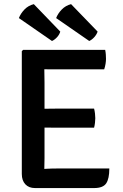

<svg xmlns="http://www.w3.org/2000/svg" viewBox="-20 -930 607 951"><path d="M88 -676.5 94.5 -683H199.5V-589Q199.5 -568 200 -554.2Q200.5 -540.5 200.5 -520V-147Q200.5 -133 200 -120.8Q199.5 -108.5 199.5 -93.5V1.5H153.5Q123 1.5 105.5 -17.2Q88 -36 88 -68.5ZM446 -392Q449 -381 450.5 -367.5Q452 -354 452 -344.5Q452 -335 450.5 -322Q449 -309 446 -297.5H263.5Q252 -297.5 233.5 -297.8Q215 -298 195.5 -298.2Q176 -298.5 161 -298.5V-390.5Q176 -391 195.5 -391.2Q215 -391.5 233.5 -391.8Q252 -392 263.5 -392ZM501 -683Q503.5 -670.5 504.2 -659Q505 -647.5 505 -638Q505 -628 502.8 -613.8Q500.5 -599.5 496 -586.5H263.5Q252 -586.5 233.5 -586.5Q215 -586.5 195.5 -587Q176 -587.5 161 -588V-683ZM521.5 -95.5Q521.5 -44.5 505.8 -21.5Q490 1.5 446 1.5H161V-91Q186 -92.5 210.5 -94Q235 -95.5 266.5 -95.5ZM147.5 -909.5 278.5 -773.5Q274.5 -759 262.8 -746Q251 -733 237.5 -727L73.5 -840.5Q82.5 -863.5 101.2 -883Q120 -902.5 147.5 -909.5ZM332 -909.5 463.5 -773.5Q459 -759.5 447.2 -746.2Q435.5 -733 422 -727L258 -840.5Q267 -863.5 286 -883Q305 -902.5 332 -909.5Z"/></svg>

Font: Signika Negative Medium
Style: Regular
Weight: 500
Designer: Anna Giedry
Foundry: Anna Giedry
Version: Version 2.001